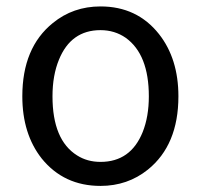

<svg xmlns="http://www.w3.org/2000/svg" viewBox="-20 -577 637 609"><path d="M298.8 12.7Q182.6 12.7 112.3 -74.2Q50.8 -152.3 50.8 -271.5Q50.8 -425.8 147.5 -503.9Q211.9 -556.6 298.8 -556.6Q415 -556.6 484.4 -468.8Q545.9 -390.6 545.9 -271.5Q545.9 -117.2 449.2 -39.1Q384.8 12.7 298.8 12.7ZM298.8 -63.5Q394.5 -63.5 432.6 -158.2Q452.1 -207 452.1 -271.5Q452.1 -404.3 378.9 -457Q343.8 -481.4 298.8 -481.4Q205.1 -481.4 167 -387.7Q146.5 -337.9 146.5 -271.5Q146.5 -132.8 224.6 -84Q256.8 -63.5 298.8 -63.5Z"/></svg>

Font: Taipei Sans TC Beta
Style: Regular
Weight: 400
Designer: JT Foundry
Foundry: JT Foundry
Version: Version 1.000